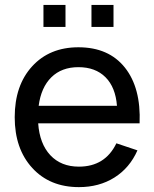

<svg xmlns="http://www.w3.org/2000/svg" viewBox="-20 -748 630 783"><path d="M353 -638.2V-728H442.9V-638.2ZM157.2 -638.2V-728H247.1V-638.2ZM301.8 -68.4Q408.7 -68.4 454.6 -163.6L540.5 -134.8Q508.8 -63 446.5 -23.9Q384.3 15.1 301.8 15.1Q183.1 15.1 111.6 -63Q40 -141.1 40 -270Q40 -399.9 111.1 -477.5Q182.1 -555.2 299.8 -555.2Q423.3 -555.2 489.3 -472.4Q555.2 -389.6 549.3 -245.1H135.7Q141.6 -161.6 185.3 -115Q229 -68.4 301.8 -68.4ZM137.7 -316.4H457Q451.2 -392.1 410.2 -433.1Q369.1 -474.1 299.8 -474.1Q231.4 -474.1 189.5 -432.9Q147.5 -391.6 137.7 -316.4Z"/></svg>

Font: Vela Sans Med
Style: Regular
Weight: 500
Designer: Principal design: Mikhail Sharanda - project Manrope.
Design modification: Ravid Balaliev
Foundry: Mikhail Sharanda
Version: Version 1.001